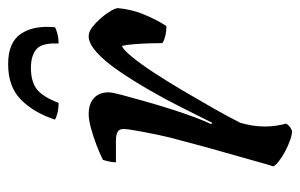

<svg xmlns="http://www.w3.org/2000/svg" viewBox="-153 -585 738 472"><g transform="rotate(-90 216.0 -349.0)"><path d="M130 0Q121 0 107 -5Q93 -10 79 -17.5Q65 -25 55 -33Q45 -41 43 -46Q48 -61 57 -94Q66 -127 79 -172Q92 -217 105 -267Q114 -298 120.5 -329.5Q127 -361 131 -384Q135 -407 135 -414Q135 -425 127.5 -429Q120 -433 107 -433H53Q53 -441 55 -450Q57 -459 59 -465Q75 -473 96 -481Q117 -489 137.5 -494.5Q158 -500 171 -500Q197 -500 211 -487Q225 -474 225 -451Q225 -442 218.5 -418Q212 -394 203 -362Q194 -330 183.5 -297Q173 -264 163 -237.5Q153 -211 147 -199L150 -196Q167 -230 187.5 -271Q208 -312 231.5 -352.5Q255 -393 278 -426.5Q301 -460 323 -480Q345 -500 363 -500Q374 -500 385.5 -491Q397 -482 407.5 -470Q418 -458 425 -446Q432 -434 432 -428Q429 -394 416 -363Q403 -332 388 -309Q374 -309 362.5 -312Q351 -315 346 -319Q346 -329 345.5 -348Q345 -367 343.5 -387Q342 -407 339 -418Q331 -416 313.5 -395Q296 -374 274 -340.5Q252 -307 229 -268Q206 -229 185 -192Q164 -155 150 -127Q146 -113 143.5 -98Q141 -83 141 -67Q141 -53 143 -39.5Q145 -26 148 -15Q147 -12 142.5 -7.5Q138 -3 130 0ZM199 -574Q184 -574 173 -577Q162 -580 158 -583Q175 -635 207 -666.5Q239 -698 294 -698Q348 -698 369 -666.5Q390 -635 385 -583Q381 -580 369.5 -577Q358 -574 345 -574Q347 -615 331 -628.5Q315 -642 285 -642Q253 -642 234 -628.5Q215 -615 199 -574Z"/></g></svg>

Font: Texturina Medium 12pt
Style: Italic
Weight: 400
Italic angle: -11°
Version: Version 1.002